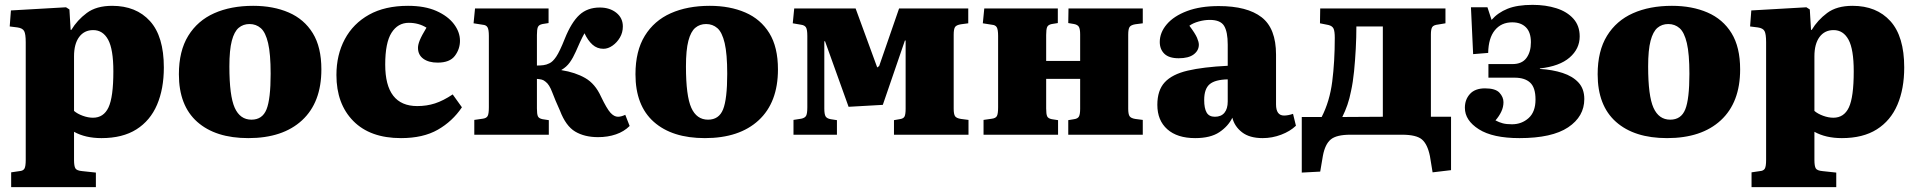

<svg xmlns="http://www.w3.org/2000/svg" viewBox="-20 -555 7896 791"><path d="M26 216V155L60 150Q75 149 80.5 140Q86 131 86 104V-381Q86 -415 79.5 -427Q73 -439 52 -442L20 -446L25 -512L252 -525L266 -516L271 -432H274Q298 -472 337.5 -501.5Q377 -531 442 -531Q541 -531 598 -468Q655 -405 655 -277Q655 -189 627 -123.5Q599 -58 542 -22Q485 14 398 14Q332 14 285 -12V104Q285 129 290.5 138.5Q296 148 319 150L375 156V216ZM363 -70Q407 -70 427 -112.5Q447 -155 447 -261Q447 -352 425.5 -391.5Q404 -431 364 -431Q327 -431 306 -402.5Q285 -374 285 -323V-98Q299 -86 321 -78Q343 -70 363 -70Z M1003 14Q868 14 792.5 -53Q717 -120 717 -249Q717 -345 755.5 -407.5Q794 -470 862.5 -500.5Q931 -531 1023 -531Q1106 -531 1169.5 -503.5Q1233 -476 1268.5 -418.5Q1304 -361 1304 -269Q1304 -133 1224.5 -59.5Q1145 14 1003 14ZM1016 -62Q1061 -62 1078 -104.5Q1095 -147 1095 -251Q1095 -333 1084.5 -377.5Q1074 -422 1054.5 -439Q1035 -456 1008 -456Q982 -456 963.5 -440.5Q945 -425 935 -387Q925 -349 925 -281Q925 -160 947 -111Q969 -62 1016 -62Z M1632 14Q1505 14 1435.5 -56.5Q1366 -127 1366 -246Q1366 -329 1400.5 -393.5Q1435 -458 1500.5 -494.5Q1566 -531 1661 -531Q1730 -531 1777.5 -510Q1825 -489 1850 -456Q1875 -423 1875 -387Q1875 -353 1854 -325Q1833 -297 1783 -297Q1746 -297 1724 -313Q1702 -329 1702 -358Q1702 -371 1709.5 -389.5Q1717 -408 1737 -441Q1705 -461 1664 -461Q1619 -461 1593 -420Q1567 -379 1567 -289Q1567 -118 1699 -118Q1738 -118 1772 -129Q1806 -140 1845 -166L1883 -113Q1844 -55 1783.5 -20.5Q1723 14 1632 14Z M2444 10Q2388 10 2349.5 -13Q2311 -36 2287 -99Q2267 -143 2255 -175Q2243 -207 2228 -218Q2220 -225 2212 -227Q2204 -229 2192 -230V-108Q2192 -85 2196 -76Q2200 -67 2215 -64L2241 -60V0H1934V-61L1969 -66Q1984 -68 1989 -77Q1994 -86 1994 -113V-407Q1994 -433 1988.5 -442.5Q1983 -452 1969 -453L1931 -459L1937 -520H2240V-460L2215 -456Q2200 -453 2196 -443.5Q2192 -434 2192 -411V-285Q2206 -285 2218.5 -286.5Q2231 -288 2243 -294Q2257 -300 2271.5 -321.5Q2286 -343 2307 -396Q2334 -463 2367 -493.5Q2400 -524 2451 -524Q2492 -524 2519 -502.5Q2546 -481 2546 -446Q2546 -421 2534 -400.5Q2522 -380 2503.5 -367Q2485 -354 2466 -354Q2440 -354 2421 -371Q2402 -388 2388 -418Q2379 -402 2370 -382.5Q2361 -363 2352 -342Q2341 -317 2327.5 -298Q2314 -279 2293 -267V-266Q2350 -257 2391 -233.5Q2432 -210 2456 -157Q2480 -107 2495 -90.5Q2510 -74 2526 -74Q2539 -74 2556 -82L2574 -36Q2551 -13 2517.5 -1.5Q2484 10 2444 10Z M2884 14Q2749 14 2673.5 -53Q2598 -120 2598 -249Q2598 -345 2636.5 -407.5Q2675 -470 2743.5 -500.5Q2812 -531 2904 -531Q2987 -531 3050.5 -503.5Q3114 -476 3149.5 -418.5Q3185 -361 3185 -269Q3185 -133 3105.5 -59.5Q3026 14 2884 14ZM2897 -62Q2942 -62 2959 -104.5Q2976 -147 2976 -251Q2976 -333 2965.5 -377.5Q2955 -422 2935.5 -439Q2916 -456 2889 -456Q2863 -456 2844.5 -440.5Q2826 -425 2816 -387Q2806 -349 2806 -281Q2806 -160 2828 -111Q2850 -62 2897 -62Z M3249 0V-61L3281 -66Q3296 -69 3301 -78Q3306 -87 3306 -113V-407Q3306 -433 3300.5 -442Q3295 -451 3281 -453L3246 -459L3252 -520H3505L3594 -277L3602 -283L3684 -520H3969V-459L3939 -455Q3920 -452 3914.5 -443.5Q3909 -435 3909 -412V-107Q3909 -85 3914.5 -76.5Q3920 -68 3939 -65L3970 -61V0H3663V-60L3686 -64Q3702 -66 3706.5 -75Q3711 -84 3711 -107V-388H3708L3617 -123L3476 -115L3379 -385H3376V-108Q3376 -85 3381 -76Q3386 -67 3402 -64L3428 -60V0Z M4032 0V-61L4067 -66Q4082 -68 4087 -77Q4092 -86 4092 -113V-407Q4092 -433 4086.5 -442.5Q4081 -452 4067 -453L4029 -459L4035 -520H4338V-460L4313 -456Q4298 -453 4294 -443.5Q4290 -434 4290 -411V-304H4430V-413Q4430 -435 4425 -444Q4420 -453 4405 -456L4381 -460L4382 -520H4688V-459L4657 -455Q4639 -452 4633.5 -443.5Q4628 -435 4628 -412V-107Q4628 -85 4633.5 -76.5Q4639 -68 4657 -65L4688 -61V0H4381V-60L4405 -64Q4420 -66 4425 -75Q4430 -84 4430 -107V-230H4290V-108Q4290 -85 4294 -76Q4298 -67 4313 -64L4339 -60V0Z M4904 14Q4830 14 4789 -22.5Q4748 -59 4748 -123Q4748 -183 4778.5 -216Q4809 -249 4873 -264Q4937 -279 5038 -284V-371Q5038 -424 5023 -448.5Q5008 -473 4964 -473Q4942 -473 4918.5 -466.5Q4895 -460 4880 -449Q4904 -417 4911.5 -399.5Q4919 -382 4919 -371Q4919 -347 4898 -331Q4877 -315 4836 -315Q4796 -315 4777 -333.5Q4758 -352 4758 -382Q4758 -421 4787 -455Q4816 -489 4870.5 -509.5Q4925 -530 5001 -530Q5118 -530 5177.5 -484Q5237 -438 5237 -330V-125Q5237 -79 5270 -79Q5287 -79 5307 -86L5319 -37Q5295 -14 5258 0Q5221 14 5182 14Q5128 14 5097 -10Q5066 -34 5057 -70Q5040 -35 5003.5 -10.5Q4967 14 4904 14ZM4985 -74Q5011 -74 5024.5 -90.5Q5038 -107 5038 -137V-228Q4986 -227 4963.5 -208Q4941 -189 4941 -143Q4941 -109 4951 -91.5Q4961 -74 4985 -74Z M5882 155 5871 88Q5861 39 5838 19.5Q5815 0 5756 0H5543Q5486 0 5462.5 19.5Q5439 39 5430 87L5419 152L5343 156V-73H5425Q5458 -137 5468.5 -219Q5479 -301 5479 -399Q5479 -426 5474 -437Q5469 -448 5453 -452L5418 -459L5419 -520H5935V-459L5905 -454Q5886 -452 5880.5 -443.5Q5875 -435 5875 -413V-74H5958V146ZM5510 -73 5677 -74V-446H5568Q5568 -402 5565.5 -354.5Q5563 -307 5558.5 -261.5Q5554 -216 5546 -180Q5540 -149 5531 -123Q5522 -97 5510 -73Z M6240 14Q6130 14 6072.5 -22.5Q6015 -59 6015 -111Q6015 -145 6036 -168Q6057 -191 6098 -191Q6141 -191 6157.5 -173Q6174 -155 6174 -134Q6174 -114 6165 -95Q6156 -76 6141 -59Q6156 -51 6171 -47Q6186 -43 6209 -43Q6249 -43 6277.5 -68.5Q6306 -94 6306 -145Q6306 -194 6284 -214.5Q6262 -235 6220 -235H6112V-291H6211Q6250 -291 6268.5 -316Q6287 -341 6287 -381Q6287 -422 6266.5 -442.5Q6246 -463 6210 -463Q6165 -463 6138.5 -430.5Q6112 -398 6111 -337L6049 -332L6040 -525H6108L6125 -473Q6151 -503 6191 -519Q6231 -535 6294 -535Q6348 -535 6392 -521Q6436 -507 6462 -478Q6488 -449 6488 -405Q6488 -354 6446.5 -318Q6405 -282 6324 -273V-271Q6376 -268 6417.5 -254.5Q6459 -241 6483 -215Q6507 -189 6507 -147Q6507 -75 6440.5 -30.5Q6374 14 6240 14Z M6848 14Q6713 14 6637.5 -53Q6562 -120 6562 -249Q6562 -345 6600.5 -407.5Q6639 -470 6707.5 -500.5Q6776 -531 6868 -531Q6951 -531 7014.5 -503.5Q7078 -476 7113.5 -418.5Q7149 -361 7149 -269Q7149 -133 7069.5 -59.5Q6990 14 6848 14ZM6861 -62Q6906 -62 6923 -104.5Q6940 -147 6940 -251Q6940 -333 6929.5 -377.5Q6919 -422 6899.5 -439Q6880 -456 6853 -456Q6827 -456 6808.5 -440.5Q6790 -425 6780 -387Q6770 -349 6770 -281Q6770 -160 6792 -111Q6814 -62 6861 -62Z M7196 216V155L7230 150Q7245 149 7250.5 140Q7256 131 7256 104V-381Q7256 -415 7249.5 -427Q7243 -439 7222 -442L7190 -446L7195 -512L7422 -525L7436 -516L7441 -432H7444Q7468 -472 7507.5 -501.5Q7547 -531 7612 -531Q7711 -531 7768 -468Q7825 -405 7825 -277Q7825 -189 7797 -123.5Q7769 -58 7712 -22Q7655 14 7568 14Q7502 14 7455 -12V104Q7455 129 7460.5 138.5Q7466 148 7489 150L7545 156V216ZM7533 -70Q7577 -70 7597 -112.5Q7617 -155 7617 -261Q7617 -352 7595.5 -391.5Q7574 -431 7534 -431Q7497 -431 7476 -402.5Q7455 -374 7455 -323V-98Q7469 -86 7491 -78Q7513 -70 7533 -70Z"/></svg>

Font: Literata 36pt ExtraBold
Style: Regular
Weight: 800
Designer: Latin by Veronika Burian and Jose Scaglione. Greek by Irene Vlachou. Cyrillic by Vera Evstafieva.
Foundry: TypeTogether
Version: Version 3.002